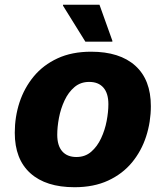

<svg xmlns="http://www.w3.org/2000/svg" viewBox="-20 -780 692 811"><path d="M42.4 -219.2Q42.4 -286.3 62.4 -347.5Q82.5 -408.6 122.4 -457Q162.4 -505.4 223 -533.5Q283.5 -561.6 364.8 -561.6Q485.7 -561.6 551.5 -502.4Q617.2 -443.2 617.2 -331.6Q617.2 -265.5 597.3 -203.8Q577.4 -142.2 537.5 -93.8Q497.5 -45.4 436.8 -17.3Q376.1 10.8 294.8 10.8Q173.9 10.8 108.2 -48.4Q42.4 -107.6 42.4 -219.2ZM221.8 -210.8Q221.8 -164.9 242.8 -140.9Q263.8 -116.8 302.8 -116.8Q339.7 -116.8 365.3 -139.1Q390.9 -161.3 407 -195.9Q423.2 -230.5 430.5 -268.9Q437.8 -307.3 437.8 -340Q437.8 -385.9 416.8 -409.9Q395.8 -434 356.8 -434Q320.2 -434 294.5 -412.1Q268.7 -390.2 252.6 -355.6Q236.4 -321 229.1 -282.4Q221.8 -243.8 221.8 -210.8ZM340.6 -604 246.2 -756V-760H400.2L454.6 -608V-604Z"/></svg>

Font: Kufam
Style: Italic
Weight: 400
Italic angle: -11°
Designer: Artur Schmal
Foundry: Original Type
Version: Version 1.301; ttfautohint (v1.8.3)